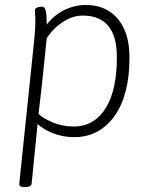

<svg xmlns="http://www.w3.org/2000/svg" viewBox="-20 -549 613 777"><path d="M79 208Q67 208 62 204.5Q57 201 58 194L117 -373Q119 -392 120.5 -409Q122 -426 122.5 -439.5Q123 -453 123 -461Q123 -481 122 -492Q121 -503 121 -507Q121 -512 124 -514.5Q127 -517 132 -519Q137 -521 142 -521.5Q147 -522 150 -522Q162 -522 165.5 -503.5Q169 -485 169 -453Q169 -435 167.5 -420Q166 -405 161 -391L154 -428Q176 -463 203.5 -485Q231 -507 263 -518Q295 -529 327 -529Q365 -529 396.5 -516.5Q428 -504 452.5 -477.5Q477 -451 490.5 -411Q504 -371 504 -315Q504 -241 489 -182Q474 -123 444.5 -81Q415 -39 374 -16.5Q333 6 281 6Q250 6 222.5 -1Q195 -8 172 -20Q149 -32 132 -47L108 194Q106 208 83 208ZM278 -37Q322 -37 355 -57.5Q388 -78 410 -115Q432 -152 442.5 -203.5Q453 -255 453 -317Q453 -375 437 -412.5Q421 -450 390 -468Q359 -486 315 -486Q287 -486 261 -474.5Q235 -463 211.5 -443Q188 -423 169 -394L150 -210Q147 -185 144 -157Q141 -129 136 -88Q157 -68 196 -52.5Q235 -37 278 -37Z"/></svg>

Font: Asap ExtraLight
Style: Italic
Weight: 250
Italic angle: -6°
Version: Version 3.001